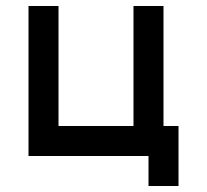

<svg xmlns="http://www.w3.org/2000/svg" viewBox="-20 -520 690 640"><path d="M75 -500H175V-100H425V-500H525V-100H575V100H475V0H75Z"/></svg>

Font: Monoikos Medium
Style: Regular
Weight: 500
Designer: Brian Krent
Version: Version 0.088